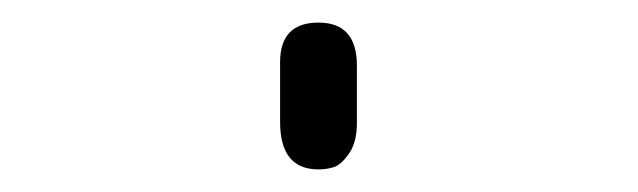

<svg xmlns="http://www.w3.org/2000/svg" viewBox="-20 34 565 170"><path d="M228 89Q228 54 262 54Q296 54 296 92V143Q296 160 289 170Q282 180 275.5 182Q269 184 262 184Q228 184 228 142Z"/></svg>

Font: CMU Typewriter Text
Style: Regular
Weight: 500
Monospace: yes
Version: Version 0.7.0